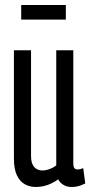

<svg xmlns="http://www.w3.org/2000/svg" viewBox="-20 -737 361 767"><path d="M123.3 10Q99.6 10 79.7 -0.7Q59.7 -11.4 47.7 -36.4Q35.6 -61.4 35.6 -104.1V-536.2H104V-113.4Q104 -84.8 116.1 -70.4Q128.2 -56 150.5 -56Q158.3 -56 168.2 -58.6Q178.1 -61.2 188 -65.9Q197.9 -70.7 204.7 -76.2V-536.2H272.8V-85.1Q272.8 -76.5 274.5 -70.7Q276.2 -64.8 280.1 -62.5Q283.9 -60.1 289 -60.1Q300.8 -60.1 312.4 -65.6L320.6 -4Q312 0 303.6 3.2Q295.1 6.5 285.7 8.2Q276.3 10 265.8 10Q247.2 10 233.1 1.3Q219 -7.4 212.7 -20.6Q200.5 -11.7 185.5 -4.5Q170.6 2.8 155.1 6.4Q139.5 10 123.3 10ZM64.7 -658.7V-717.1H243V-658.7Z"/></svg>

Font: Georama ExtraCondensed Thin
Style: Regular
Weight: 100
Width: 2
Designer: Jean-Baptiste Levee
Foundry: Production Type
Version: Version 1.001